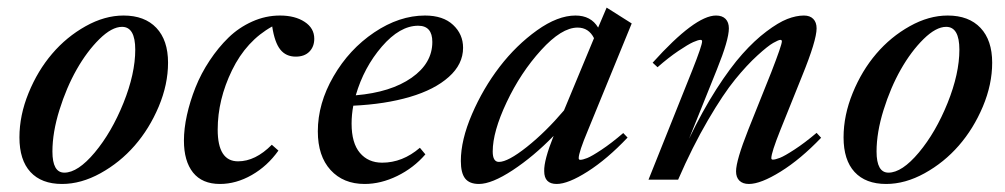

<svg xmlns="http://www.w3.org/2000/svg" viewBox="-20 -465 2601 497"><path d="M140.6 11.2Q87.4 11.2 58.8 -19.8Q30.3 -50.8 30.3 -109.4Q30.3 -166.5 54 -224.4Q77.6 -282.2 115 -325.9Q152.3 -369.6 201.7 -397.2Q251 -424.8 299.8 -424.8Q354.5 -424.8 384.8 -392.8Q415 -360.8 415 -302.7Q415 -246.6 390.9 -189.2Q366.7 -131.8 328.6 -88.1Q290.5 -44.4 240.2 -16.6Q189.9 11.2 140.6 11.2ZM146.5 -18.1Q181.6 -18.1 225.3 -70.3Q269 -122.6 299.6 -198.5Q330.1 -274.4 330.1 -336.4Q330.1 -395.5 295.9 -395.5Q269.5 -395.5 237.3 -363.8Q205.1 -332 178.5 -285.2Q151.9 -238.3 133.8 -180.2Q115.7 -122.1 115.7 -72.8Q115.7 -18.1 146.5 -18.1Z M549.3 11.2Q503.4 11.2 479.7 -18.3Q456.1 -47.9 456.1 -101.1Q456.1 -131.8 463.9 -167.2Q471.7 -202.6 486.1 -238.8Q500.5 -274.9 522.7 -308.3Q544.9 -341.8 571.5 -367.7Q598.1 -393.6 632.8 -409.2Q667.5 -424.8 704.6 -424.8Q743.7 -424.8 768.6 -408.4Q793.5 -392.1 793.5 -364.7Q793.5 -344.2 780.8 -331.3Q768.1 -318.4 745.6 -318.4Q720.2 -318.4 705.6 -336.7Q690.9 -355 684.6 -396.5Q617.7 -359.4 580.6 -283.2Q543.5 -207 543.5 -129.4Q543.5 -47.4 596.2 -47.4Q641.1 -47.4 683.6 -90.3L700.7 -75.2Q672.4 -35.2 631.8 -12Q591.3 11.2 549.3 11.2Z M923.8 11.2Q868.7 11.2 835.7 -24.9Q802.7 -61 802.7 -125Q802.7 -197.3 843.3 -267.3Q883.8 -337.4 948.7 -381.1Q1013.7 -424.8 1080.1 -424.8Q1127 -424.8 1152.8 -400.6Q1178.7 -376.5 1178.7 -341.3Q1178.7 -298.8 1141.8 -265.9Q1105 -232.9 1041 -214.1Q977.1 -195.3 894.5 -191.4Q890.1 -168 890.1 -145Q890.1 -94.7 911.6 -69.3Q933.1 -43.9 969.2 -43.9Q1022 -43.9 1066.9 -82.5L1081.1 -65.4Q1050.8 -30.3 1008.3 -9.5Q965.8 11.2 923.8 11.2ZM1062.5 -398.4Q1015.1 -398.4 968.5 -344.5Q921.9 -290.5 900.9 -218.3Q991.7 -226.1 1045.4 -263.7Q1099.1 -301.3 1099.1 -356.4Q1099.1 -398.4 1062.5 -398.4Z M1219.7 11.2Q1195.3 11.2 1184.1 -2.9Q1172.9 -17.1 1172.9 -48.3Q1172.9 -102.5 1201.7 -169.4Q1230.5 -236.3 1273.4 -292.2Q1316.4 -348.1 1370.1 -386.5Q1423.8 -424.8 1469.7 -424.8Q1509.8 -424.8 1528.3 -393.6L1550.3 -445.3L1615.2 -404.3L1502 -127.9Q1478 -70.8 1478 -55.7Q1478 -51.3 1481.9 -51.3Q1488.3 -51.3 1500 -55.9Q1511.7 -60.5 1537.1 -77.4Q1562.5 -94.2 1593.3 -120.6L1604.5 -108.9Q1551.8 -53.2 1501.2 -21Q1450.7 11.2 1420.9 11.2Q1388.7 11.2 1388.7 -22Q1387.7 -49.8 1413.1 -113.3Q1361.3 -60.1 1307.1 -24.4Q1252.9 11.2 1219.7 11.2ZM1255.4 -72.8Q1255.4 -45.9 1271.5 -45.9Q1294.9 -45.9 1343.8 -84.7Q1392.6 -123.5 1439.9 -179.2L1517.6 -366.2Q1503.9 -393.6 1475.1 -393.6Q1433.6 -393.6 1380.6 -335.2Q1327.6 -276.9 1291.5 -200.4Q1255.4 -124 1255.4 -72.8Z M1658.7 0 1772 -283.2Q1797.4 -347.2 1797.4 -357.9Q1797.4 -361.8 1793.5 -361.8Q1787.6 -361.8 1774.4 -356Q1761.2 -350.1 1735.8 -333Q1710.4 -315.9 1682.1 -291L1669.4 -302.7Q1779.3 -424.8 1833.5 -424.8Q1849.6 -424.8 1858.2 -416Q1866.7 -407.2 1866.7 -391.6Q1866.7 -361.8 1835.9 -285.6L1763.7 -106Q1797.9 -177.2 1834.2 -233.9Q1870.6 -290.5 1901.9 -325.4Q1933.1 -360.4 1963.9 -383.5Q1994.6 -406.7 2017.8 -415.8Q2041 -424.8 2061 -424.8Q2076.7 -424.8 2085.2 -416Q2093.8 -407.2 2093.8 -391.6Q2093.8 -360.4 2056.2 -268.1L2000 -128.4Q1976.6 -69.8 1976.6 -55.7Q1976.6 -51.8 1980.5 -51.8Q1986.8 -51.8 1998.8 -56.4Q2010.7 -61 2036.6 -77.9Q2062.5 -94.7 2093.8 -121.1L2105.5 -108.4Q2052.2 -52.7 2000.7 -20.8Q1949.2 11.2 1918.5 11.2Q1902.8 11.2 1894 2.7Q1885.3 -5.9 1885.3 -21.5Q1885.3 -49.3 1917 -129.4L1976.6 -278.3Q2003.9 -348.6 2003.9 -357.9Q2003.9 -361.8 2000 -361.8Q1995.6 -361.8 1981.7 -354Q1967.8 -346.2 1940.7 -321.5Q1913.6 -296.9 1883.1 -259.5Q1852.5 -222.2 1812.5 -153.8Q1772.5 -85.4 1735.4 0Z M2273.9 11.2Q2220.7 11.2 2192.1 -19.8Q2163.6 -50.8 2163.6 -109.4Q2163.6 -166.5 2187.3 -224.4Q2210.9 -282.2 2248.3 -325.9Q2285.6 -369.6 2335 -397.2Q2384.3 -424.8 2433.1 -424.8Q2487.8 -424.8 2518.1 -392.8Q2548.3 -360.8 2548.3 -302.7Q2548.3 -246.6 2524.2 -189.2Q2500 -131.8 2461.9 -88.1Q2423.8 -44.4 2373.5 -16.6Q2323.2 11.2 2273.9 11.2ZM2279.8 -18.1Q2314.9 -18.1 2358.6 -70.3Q2402.3 -122.6 2432.9 -198.5Q2463.4 -274.4 2463.4 -336.4Q2463.4 -395.5 2429.2 -395.5Q2402.8 -395.5 2370.6 -363.8Q2338.4 -332 2311.8 -285.2Q2285.2 -238.3 2267.1 -180.2Q2249 -122.1 2249 -72.8Q2249 -18.1 2279.8 -18.1Z"/></svg>

Font: Elstob 18pt Medium
Style: Italic
Weight: 500
Italic angle: -20°
Designer: Peter S. Baker
Version: Version 1.015